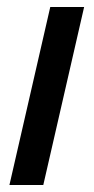

<svg xmlns="http://www.w3.org/2000/svg" viewBox="-20 -530 268 550"><path d="M7 0 124 -510H221L104 0Z"/></svg>

Font: Instrument Sans SemiCondensed Medium
Style: Italic
Weight: 500
Width: 4
Italic angle: -13°
Designer: Rodrigo Fuenzalida
Foundry: fragTYPE
Version: Version 1.000;gftools[0.9.28]